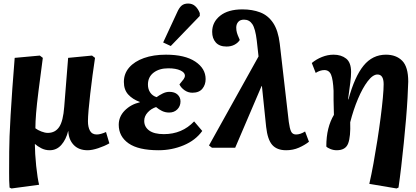

<svg xmlns="http://www.w3.org/2000/svg" viewBox="-20 -835 2353 1085"><path d="M45 230 34 225Q31 187 31.5 141Q32 95 32 21Q32 -48 40 -185.5Q48 -323 63 -508L205 -521L222 -508Q207 -395 197.5 -320Q188 -245 184 -195.5Q180 -146 180 -110Q193 -100 213.5 -92Q234 -84 250 -84Q292 -84 314.5 -117.5Q337 -151 343 -232L365 -508L500 -521L517 -508Q510 -463 503 -410Q496 -357 490 -305.5Q484 -254 480.5 -213Q477 -172 477 -150Q477 -117 488.5 -96Q500 -75 527 -75Q538 -75 552 -79Q566 -83 579 -89L598 -25Q570 -9 535 2.5Q500 14 475 14Q425 14 396.5 -16Q368 -46 366 -94H365Q353 -46 326.5 -16Q300 14 261 14Q235 14 213 2.5Q191 -9 178 -21H177Q177 3 179 36Q181 69 184.5 103Q188 137 192.5 165.5Q197 194 201 209Z M876 14Q762 14 706.5 -25Q651 -64 651 -130Q651 -176 685 -210.5Q719 -245 770 -257V-259Q729 -274 704.5 -301Q680 -328 680 -372Q680 -419 710 -453.5Q740 -488 793.5 -507Q847 -526 918 -526Q1025 -526 1083.5 -487Q1142 -448 1142 -388Q1142 -356 1123.5 -333.5Q1105 -311 1067 -311Q1043 -311 1023 -325Q1003 -339 994 -358Q1011 -378 1018 -388Q1025 -398 1025 -408Q1025 -425 999.5 -437Q974 -449 931 -449Q880 -449 848 -424.5Q816 -400 816 -357Q816 -331 829 -312Q842 -293 865 -286Q880 -297 899 -306.5Q918 -316 937 -316Q967 -316 983.5 -300.5Q1000 -285 1000 -262Q1000 -235 982 -217Q964 -199 936 -199Q914 -199 895.5 -208Q877 -217 862 -230Q834 -221 814.5 -199.5Q795 -178 795 -152Q795 -118 823 -97.5Q851 -77 906 -77Q1009 -77 1077 -149L1123 -95Q1085 -42 1018 -14Q951 14 876 14ZM945 -575 902 -595 980 -763Q992 -791 1006 -803Q1020 -815 1043 -815Q1067 -815 1083 -800.5Q1099 -786 1109 -761V-745Z M1597 14Q1545 14 1518.5 -16Q1492 -46 1484 -118L1460 -350L1457 -346L1309 0H1178L1161 -13L1441 -516L1431 -606Q1423 -673 1406 -698.5Q1389 -724 1359 -724Q1337 -724 1326 -711Q1315 -698 1315 -679Q1315 -663 1319 -649.5Q1323 -636 1330 -621L1335 -609Q1325 -593 1305.5 -582.5Q1286 -572 1260 -572Q1220 -572 1199.5 -595Q1179 -618 1179 -655Q1179 -710 1224 -746Q1269 -782 1350 -782Q1406 -782 1450.5 -765Q1495 -748 1523.5 -705.5Q1552 -663 1561 -588L1612 -146Q1617 -109 1625 -92Q1633 -75 1653 -75Q1677 -75 1704 -92L1726 -34Q1702 -15 1669 -0.5Q1636 14 1597 14Z M2221 230 2067 204Q2079 152 2090.5 88.5Q2102 25 2112.5 -42Q2123 -109 2131 -171Q2139 -233 2143.5 -282Q2148 -331 2148 -359Q2148 -414 2113 -414Q2087 -414 2058 -376Q2029 -338 2003 -276.5Q1977 -215 1959 -144Q1962 -63 1947.5 -24.5Q1933 14 1883 14Q1864 14 1847 7Q1830 0 1824 -7Q1824 -63 1835 -107Q1846 -151 1867 -186Q1865 -239 1865 -269Q1865 -299 1865 -322Q1862 -386 1851 -412.5Q1840 -439 1813 -439Q1789 -439 1764 -423L1742 -479Q1767 -500 1799.5 -513Q1832 -526 1865 -526Q1908 -526 1936 -504Q1964 -482 1964 -428Q1964 -404 1959.5 -368Q1955 -332 1947 -274L1949 -273Q1984 -402 2034.5 -464Q2085 -526 2161 -526Q2219 -526 2253 -491.5Q2287 -457 2287 -374Q2286 -337 2283 -282Q2280 -227 2274.5 -162Q2269 -97 2262 -28.5Q2255 40 2247.5 105Q2240 170 2232 225Z"/></svg>

Font: Literata 12pt
Style: Bold Italic
Weight: 700
Italic angle: -2°
Designer: Latin by Veronika Burian and Jose Scaglione. Greek by Irene Vlachou. Cyrillic by Vera Evstafieva
Foundry: TypeTogether
Version: Version 3.002